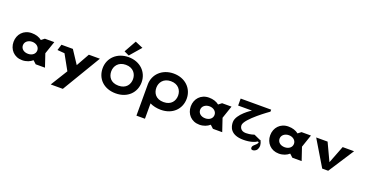

<svg xmlns="http://www.w3.org/2000/svg" viewBox="-43 -2204 6931 3621"><g transform="rotate(20 3423.0 -393.5)"><path d="M56.4 -256C56.4 -106 161.4 15 325.5 15C410.2 15 482.8 -16 528.7 -58H531.2L594.1 0H780.6L693.6 -258L780.6 -513H591.7L528.7 -464C477.9 -505 408.9 -528 325.5 -528C161.4 -528 56.4 -406 56.4 -256ZM244.4 -256C244.4 -327 308.5 -377 389.6 -377C469.4 -377 533.6 -327 533.6 -256C533.6 -186 473.1 -136 389.6 -136C302.5 -136 244.4 -186 244.4 -256Z M1474.2 -513 1326.6 -250 1153.6 -513H924.3L888.1 -394L1033.1 -382L1200.8 -80L990.3 260H1233.4L1695.9 -513Z M2085.6 -803.2 2185.7 -756.1 2379.2 -980 2221.5 -1047.2ZM1805.4 -363.9C1805.4 -159.1 1951.6 -0.1 2197 -0.1C2436.3 -0.1 2587.6 -159.1 2587.6 -363.9C2587.6 -568.8 2429.5 -726.9 2197 -726.9C1966 -726.9 1805.4 -568.8 1805.4 -363.9ZM1977.9 -363.9C1977.9 -468.5 2047.9 -573 2197 -573C2347.2 -573 2415.1 -468.5 2415.1 -363.9C2415.1 -259.4 2351.3 -154.8 2197 -154.8C2038.6 -154.8 1977.9 -259.4 1977.9 -363.9Z M2883 -363.9C2883 -468.5 2953 -573 3102.1 -573C3252.2 -573 3320.1 -468.5 3320.1 -363.9C3320.1 -259.4 3256.4 -154.8 3102.1 -154.8C2943.7 -154.8 2883 -259.4 2883 -363.9ZM2710.3 -363.9C2710.3 -359.8 2710.4 -355.7 2710.5 -351.7V260H2881.5V-48.1C2944.4 -17.5 3019.2 -0.1 3102.1 -0.1C3341.4 -0.1 3492.7 -159.1 3492.7 -363.9C3492.7 -568.8 3334.6 -726.9 3102.1 -726.9C2871 -726.9 2710.3 -568.8 2710.3 -363.9Z M3613.4 -256C3613.4 -106 3718.4 15 3882.5 15C3967.2 15 4039.8 -16 4085.7 -58H4088.2L4151.1 0H4337.6L4250.6 -258L4337.6 -513H4148.7L4085.7 -464C4034.9 -505 3965.9 -528 3882.5 -528C3718.4 -528 3613.4 -406 3613.4 -256ZM3801.4 -256C3801.4 -327 3865.5 -377 3946.6 -377C4026.4 -377 4090.6 -327 4090.6 -256C4090.6 -186 4030.1 -136 3946.6 -136C3859.5 -136 3801.4 -186 3801.4 -256Z M4760.6 -136.2C4647.5 -136.2 4633.1 -222 4633.1 -247.5C4633.1 -376.7 5060 -675 5060 -675V-715H4447.8V-574.8H4725.5C4725.5 -574.8 4460.6 -411.5 4460.6 -247.5C4460.6 -159.1 4492 -1 4760.6 -1C4898.6 -1 4986.7 -36.5 5028 -65C5040 -62.6 5051.5 -58.6 5049.2 -51C5030.2 14 4938.5 32 4955.5 99C4967.6 145 5053.2 116 5076.2 75C5109.2 15 5100.2 -40 5070.2 -102C5066.9 -109 5061.3 -109.6 5054.7 -106.7L4926.3 -164.6C4926.3 -164.6 4853.2 -136.2 4760.6 -136.2Z M5207.4 -256C5207.4 -106 5312.4 15 5476.5 15C5561.2 15 5633.8 -16 5679.7 -58H5682.2L5745.1 0H5931.6L5844.6 -258L5931.6 -513H5742.7L5679.7 -464C5628.9 -505 5559.9 -528 5476.5 -528C5312.4 -528 5207.4 -406 5207.4 -256ZM5395.4 -256C5395.4 -327 5459.5 -377 5540.6 -377C5620.4 -377 5684.6 -327 5684.6 -256C5684.6 -186 5624.1 -136 5540.6 -136C5453.5 -136 5395.4 -186 5395.4 -256Z M6265.8 -513H6036.8L6344.4 0H6464.4L6797.2 -513H6568.2L6431.4 -160Z"/></g></svg>

Font: Hussar
Style: BdSuprExt
Weight: 700
Foundry: Cannot Into Space Fonts
Version: Version 2.00